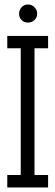

<svg xmlns="http://www.w3.org/2000/svg" viewBox="-20 -830 245 850"><path d="M12.2 -670.9H192.9V-616.2H132.8V-55.2H192.9V0H12.2V-55.2H71.8V-616.2H12.2ZM64.5 -769Q64.5 -786.1 75.7 -798.1Q86.9 -810.1 103.5 -810.1Q120.6 -810.1 132.6 -798.1Q144.5 -786.1 144.5 -769Q144.5 -752.4 132.6 -741.2Q120.6 -730 103.5 -730Q86.9 -730 75.7 -741.2Q64.5 -752.4 64.5 -769Z"/></svg>

Font: Stint Ultra Condensed
Style: Regular
Weight: 400
Width: 1
Designer: Astigmatic (AOETI)
Foundry: Astigmatic (AOETI)
Version: Version 1.000